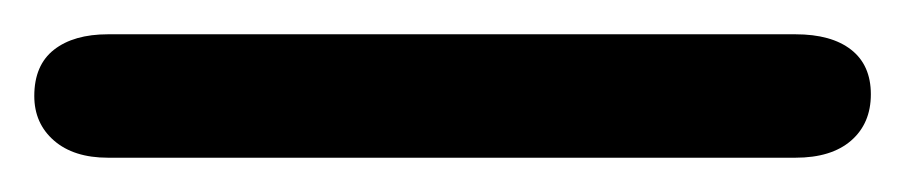

<svg xmlns="http://www.w3.org/2000/svg" viewBox="-43 45 528 112"><path d="M20 65Q0 65 -11.5 74Q-23 83 -23 101Q-23 117 -11.5 127Q0 137 20 137H421Q442 137 453.5 127Q465 117 465 100Q465 83 453.5 74Q442 65 421 65Z"/></svg>

Font: Beiruti SemiBold
Style: Regular
Weight: 600
Designer: Arlette Boutros
Foundry: Boutros
Version: Version 1.41